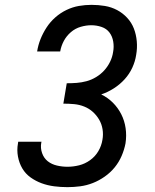

<svg xmlns="http://www.w3.org/2000/svg" viewBox="-20 -763 640 791"><path d="M258 8Q230 8 203 4.5Q176 1 151.5 -8Q127 -17 106 -32Q85 -47 72 -69Q59 -91 54 -118Q49 -145 54 -172Q54 -174 54.5 -175.5Q55 -177 55 -179H151Q151 -178 150.5 -177Q150 -176 150 -175Q146 -153 153.5 -132Q161 -111 177 -98.5Q193 -86 214.5 -81Q236 -76 258 -76Q282 -76 306 -82Q330 -88 351 -103Q372 -118 385 -140Q398 -162 402 -187Q406 -209 402.5 -230.5Q399 -252 388.5 -270Q378 -288 362.5 -302Q347 -316 327 -324Q307 -332 285.5 -334Q264 -336 241 -336L255 -420Q276 -420 296 -421.5Q316 -423 336.5 -428.5Q357 -434 376 -445.5Q395 -457 409.5 -473Q424 -489 433.5 -508.5Q443 -528 446 -549Q450 -570 446.5 -591.5Q443 -613 431 -629Q419 -645 398.5 -652Q378 -659 356 -659Q335 -659 312.5 -652.5Q290 -646 272 -630.5Q254 -615 243 -594.5Q232 -574 228 -551H133Q137 -577 147 -602Q157 -627 172 -650Q187 -673 208 -691.5Q229 -710 254 -722Q279 -734 305 -738.5Q331 -743 357 -743Q385 -743 412 -738.5Q439 -734 462.5 -721.5Q486 -709 504 -689.5Q522 -670 531.5 -645.5Q541 -621 543.5 -593Q546 -565 541 -537Q537 -510 525 -484Q513 -458 493.5 -436.5Q474 -415 449 -399Q424 -383 397 -374Q424 -361 445 -340Q466 -319 479.5 -292.5Q493 -266 497.5 -235Q502 -204 497 -172Q492 -146 481 -120.5Q470 -95 452.5 -73.5Q435 -52 411.5 -35.5Q388 -19 362.5 -9Q337 1 310.5 4.5Q284 8 258 8Z"/></svg>

Font: Iosevka Slab MdExObl
Style: Regular
Weight: 500
Width: 7
Italic angle: -9°
Monospace: yes
Designer: Belleve Invis
Foundry: Belleve Invis
Version: Version 11.1.1; ttfautohint (v1.8.3)